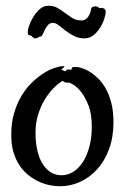

<svg xmlns="http://www.w3.org/2000/svg" viewBox="-20 -629 449 665"><path d="M373 -206.1Q373 -154.8 358.2 -113.8Q343.3 -72.8 317.6 -43.9Q292 -15.1 258.3 0.5Q224.6 16.1 187 16.1Q171.4 16.1 152.8 12.5Q134.3 8.8 115.7 0.5Q97.2 -7.8 79.6 -21.5Q62 -35.2 48.3 -55.2Q34.7 -75.2 26.6 -102.1Q18.6 -128.9 19 -164.1Q19 -204.1 28.8 -237.1Q38.6 -270 54 -296.1Q69.3 -322.3 88.9 -341.3Q108.4 -360.4 127.9 -373.3Q147.5 -386.2 165.5 -392.6Q183.6 -398.9 196.8 -399.9Q203.6 -400.4 202.9 -398.4Q202.1 -396.5 199.2 -394Q196.3 -391.6 194.1 -389.2Q191.9 -386.7 195.8 -386.2Q199.2 -385.3 201.4 -384.3Q203.6 -383.3 206.1 -381.8L210 -386.2Q213.4 -388.7 216.6 -388.7Q219.7 -388.7 222.2 -387.9Q224.6 -387.2 226.1 -387.2Q227.5 -387.2 228 -390.1Q229 -395.5 231.7 -396.2Q234.4 -397 244.1 -397Q250 -397 262 -393.6Q273.9 -390.1 288.3 -381.8Q302.7 -373.5 317.6 -359.6Q332.5 -345.7 345 -324.5Q357.4 -303.2 365.2 -273.9Q373 -244.6 373 -206.1ZM196.8 -349.1Q179.7 -338.9 163.1 -321.3Q146.5 -303.7 133.1 -280.8Q119.6 -257.8 111.3 -229.5Q103 -201.2 103 -169.9Q103 -136.2 109.1 -108.9Q115.2 -81.5 127 -62.3Q138.7 -43 155.5 -32.5Q172.4 -22 193.8 -22Q212.9 -22 231.7 -32.7Q250.5 -43.5 265.1 -64.9Q279.8 -86.4 288.8 -118.2Q297.9 -149.9 297.9 -191.9Q297.9 -234.4 286.6 -263.2Q275.4 -292 261.5 -309.8Q247.6 -327.6 234.9 -335.2Q222.2 -342.8 219.2 -342.8Q212.4 -342.8 208.7 -342.8Q205.1 -342.8 196.8 -349.1ZM310.5 -606.9Q314 -606.9 316.2 -606Q318.4 -605 320.3 -603.8Q322.3 -602.5 324.5 -601.6Q326.7 -600.6 329.6 -601.1Q335 -602.5 340.6 -598.9Q346.2 -595.2 346.2 -588.9Q346.2 -580.1 341.3 -564.5Q336.4 -548.8 327.1 -533.7Q317.9 -518.6 304.2 -507.3Q290.5 -496.1 272.5 -496.1Q252.4 -496.1 236.3 -504.4Q220.2 -512.7 207 -522.9Q193.8 -533.2 183.1 -541.5Q172.4 -549.8 163.6 -549.8Q152.8 -549.8 146.5 -542.7Q140.1 -535.6 135.7 -526.9Q131.3 -518.1 128.2 -510.7Q125 -503.4 121.6 -502.9Q115.2 -502 111.8 -499Q108.4 -496.1 100.6 -496.1Q96.7 -496.1 92 -501.5Q87.4 -506.8 82.5 -506.8Q77.1 -506.8 76.7 -512Q76.2 -517.1 76.2 -520Q76.2 -526.9 81.3 -541.3Q86.4 -555.7 95.5 -570.6Q104.5 -585.4 116.9 -596.7Q129.4 -607.9 144.5 -608.9Q164.1 -609.9 178 -602.1Q191.9 -594.2 204.8 -584.5Q217.8 -574.7 231 -566.4Q244.1 -558.1 262.2 -558.1Q274.4 -558.1 283 -567.9Q291.5 -577.6 295.4 -596.2Q296.4 -602.1 299.6 -604.5Q302.7 -606.9 310.5 -606.9Z"/></svg>

Font: Oregano
Style: Regular
Weight: 400
Version: Version 1.000